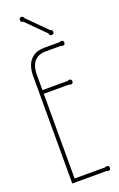

<svg xmlns="http://www.w3.org/2000/svg" viewBox="-170 -932 607 980"><g transform="rotate(-20 133.5 -442.5)"><path d="M228 -20Q233 -23 237 -23Q250 -23 250 -10Q250 3 237 3Q233 3 228 0H42V-587Q42 -616 51.5 -641.5Q61 -667 84 -683.5Q107 -700 147 -700H228Q233 -703 237 -703Q250 -703 250 -690Q250 -677 237 -677Q233 -677 228 -680H147Q114 -680 95.5 -666.5Q77 -653 69.5 -631.5Q62 -610 62 -587V-500H199Q204 -503 208 -503Q221 -503 221 -490Q221 -477 208 -477Q204 -477 199 -480H62V-20ZM204 -774Q216 -772 216 -761Q216 -748 203 -748Q190 -748 190 -761L89 -862Q76 -862 76 -875Q76 -888 89 -888Q98 -888 102 -876Z"/></g></svg>

Font: Wire One
Style: Regular
Weight: 400
Designer: Alexei Vanyashin, Gayaneh Bagdasaryan
Foundry: Cyreal
Version: Version 1.102; ttfautohint (v1.8.3)